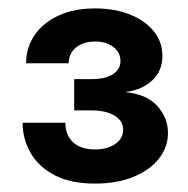

<svg xmlns="http://www.w3.org/2000/svg" viewBox="-20 -852 447 456"><path d="M205.6 -416Q147 -416 108.9 -436.3Q70.8 -456.5 52.2 -489.7Q33.7 -522.9 33.7 -560.5H135.3Q135.3 -530.8 153.8 -513.9Q172.4 -497.1 205.1 -497.1Q234.9 -497.1 253.7 -510Q272.5 -522.9 272.5 -543.9Q272.5 -564.9 252 -577.4Q231.4 -589.8 197.8 -589.8H156.2V-664.1H197.8Q229.5 -664.1 247.8 -675.5Q266.1 -687 266.1 -706.5Q266.1 -727.5 249.3 -740.5Q232.4 -753.4 206.1 -753.4Q177.7 -753.4 160.4 -739Q143.1 -724.6 143.1 -701.7H42Q42 -738.8 61.8 -768.1Q81.5 -797.4 118.4 -814.7Q155.3 -832 205.6 -832Q252.4 -832 288.6 -817.6Q324.7 -803.2 345.2 -777.8Q365.7 -752.4 365.7 -719.2Q365.7 -683.6 341.6 -661.1Q317.4 -638.7 280.3 -633.8V-632.8Q328.6 -627.9 353.8 -600.1Q378.9 -572.3 378.9 -536.1Q378.9 -502 356.9 -474.6Q335 -447.3 296.1 -431.6Q257.3 -416 205.6 -416Z"/></svg>

Font: Inter Cardless Display
Style: Bold
Weight: 700
Designer: Rasmus Andersson
Foundry: rsms
Version: Version 4.001;git-9221beed3